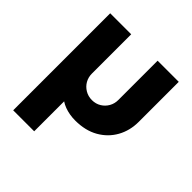

<svg xmlns="http://www.w3.org/2000/svg" viewBox="-190 -656 1002 1002"><g transform="rotate(45 310.5 -155.0)"><path d="M58 203V-513H213V-223Q213 -196 225.5 -174Q238 -152 260.5 -138.5Q283 -125 311 -125Q339 -125 361 -138.5Q383 -152 395.5 -174Q408 -196 408 -223V-513H564V-218Q564 -153 535 -101Q506 -49 452.5 -18.5Q399 12 324 12Q303 12 283 8.5Q263 5 245.5 -1.5Q228 -8 213 -18V203Z"/></g></svg>

Font: MuseoModerno SemiBold
Style: Bold
Weight: 700
Version: Version 1.001